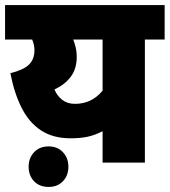

<svg xmlns="http://www.w3.org/2000/svg" viewBox="-20 -642 670 758"><path d="M630 -622V-486H552V0H385V-124Q354 -108 325 -102Q296 -96 259 -96Q189 -96 141.5 -127.5Q94 -159 65 -217Q36 -275 21 -353Q73 -366 94.5 -387Q116 -408 116 -444Q116 -465 107 -486H0V-622ZM195 -289Q205 -264 225.5 -248Q246 -232 276 -232Q342 -232 385 -284V-486H269Q275 -471 279 -454Q283 -437 283 -418Q283 -370 259 -338.5Q235 -307 195 -289ZM93 16Q93 -18 114.5 -41Q136 -64 172 -64Q207 -64 228.5 -41Q250 -18 250 16Q250 51 228.5 73.5Q207 96 172 96Q136 96 114.5 73.5Q93 51 93 16Z"/></svg>

Font: Noto Sans SemiCondensed Black
Style: Regular
Weight: 900
Width: 4
Designer: Monotype Design Team
Foundry: Monotype Imaging Inc.
Version: Version 2.013; ttfautohint (v1.8.4.7-5d5b)